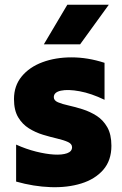

<svg xmlns="http://www.w3.org/2000/svg" viewBox="-20 -775 515 810"><path d="M450 -160Q450 -160 450 -160Q450 -160 450 -160Q450 -98 415.5 -58.5Q381 -19 323 -1Q265 17 193.5 14.5Q122 12 48 -9Q48 -47 48 -87Q48 -127 48 -165Q90 -146 132 -135.5Q174 -125 208 -123Q242 -121 263 -128.5Q284 -136 284 -154Q284 -168 266.5 -176Q249 -184 221 -190.5Q193 -197 161.5 -206.5Q130 -216 102 -233.5Q74 -251 56.5 -280.5Q39 -310 39 -357Q39 -413 71.5 -452.5Q104 -492 159 -512.5Q214 -533 282 -533Q350 -533 421 -510Q421 -472 421 -432Q421 -392 421 -354Q365 -381 316 -390Q267 -399 237 -392.5Q207 -386 207 -365Q207 -351 224.5 -343.5Q242 -336 269.5 -330Q297 -324 328.5 -314Q360 -304 387.5 -286.5Q415 -269 432.5 -238.5Q450 -208 450 -160ZM165 -588Q190 -629 214.5 -671.5Q239 -714 264 -755Q308 -755 352 -755Q396 -755 439 -755Q409 -714 378.5 -671.5Q348 -629 318 -588Q281 -588 242 -588Q203 -588 165 -588Z"/></svg>

Font: Tilt Warp
Style: Regular
Weight: 400
Designer: Andy Clymer
Foundry: Andy Clymer
Version: Version 1.000